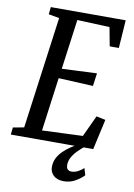

<svg xmlns="http://www.w3.org/2000/svg" viewBox="-102 -806 749 1077"><g transform="rotate(10 273.0 -268.0)"><path d="M1 0 5.5 -41 68 -52.5 154.5 -690.5 93.5 -701.5 98 -743H524.5L513.5 -583.5H461.5L441.5 -690L257 -697.5L218.5 -413L417.5 -422L407.5 -348.5L210.5 -358L169.5 -53L400.5 -62.5L457 -184L509 -173L470.5 0ZM336.5 206.5Q298.5 205.5 279 186.2Q259.5 167 259.5 139.5Q259.5 110.5 271.2 87.8Q283 65 301.8 46.8Q320.5 28.5 342.5 13.8Q364.5 -1 385.5 -13.5L408 -25L425.5 -8Q403.5 9.5 384.5 28.5Q365.5 47.5 354 68.2Q342.5 89 342 111Q342 129.5 349.8 137.5Q357.5 145.5 371.5 145.5Q389.5 145.5 406.8 137Q424 128.5 440.5 113.5L452 152.5Q434 172 404.2 189.2Q374.5 206.5 336.5 206.5Z"/></g></svg>

Font: Merriweather 24pt SemiCondensed
Style: Italic
Weight: 400
Width: 4
Italic angle: -7.8°
Designer: Eben Sorkin
Foundry: Eben Sorkin
Version: Version 2.101